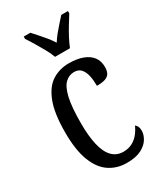

<svg xmlns="http://www.w3.org/2000/svg" viewBox="-195 -841 786 925"><g transform="rotate(-30 198.5 -378.0)"><path d="M227 10Q173 10 131 -18Q89 -46 65.5 -107Q42 -168 42 -265Q42 -372 66 -433.5Q90 -495 131 -520.5Q172 -546 223 -546Q268 -546 300 -534Q332 -522 349 -499.5Q366 -477 366 -444Q366 -421 358 -408Q350 -395 332.5 -389.5Q315 -384 287 -384Q287 -415 281.5 -440.5Q276 -466 262.5 -481.5Q249 -497 224 -497Q196 -497 174.5 -476.5Q153 -456 141.5 -406Q130 -356 130 -266Q130 -195 141.5 -145.5Q153 -96 177.5 -70.5Q202 -45 239 -45Q268 -45 289.5 -56.5Q311 -68 326 -87Q341 -106 350 -127Q358 -121 362 -112Q366 -103 366 -89Q366 -68 352.5 -45Q339 -22 308.5 -6Q278 10 227 10ZM182 -606Q174 -629 159 -655.5Q144 -682 128.5 -708Q113 -734 100 -753V-766H137Q151 -750 166.5 -733Q182 -716 196.5 -698Q211 -680 223 -661Q235 -680 249.5 -698Q264 -716 279.5 -733Q295 -750 309 -766H346V-753Q334 -734 318 -708Q302 -682 288 -655.5Q274 -629 265 -606Z"/></g></svg>

Font: Noto Serif ExtraCondensed
Style: Regular
Weight: 400
Width: 2
Designer: Monotype Design Team
Foundry: Monotype Imaging Inc.
Version: Version 2.013